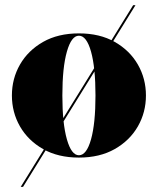

<svg xmlns="http://www.w3.org/2000/svg" viewBox="-20 -599 610 742"><path d="M26 -230Q26 -295 57.2 -349.5Q88.5 -404 146.5 -437Q204.5 -470 285 -470Q365.5 -470 423.5 -437Q481.5 -404 512.8 -349.5Q544 -295 544 -230Q544 -165 512.8 -110.5Q481.5 -56 423.5 -23Q365.5 10 285 10Q204.5 10 146.5 -23Q88.5 -56 57.2 -110.5Q26 -165 26 -230ZM221 -230Q221 -122 238.5 -60.5Q256 1 285 1Q314.5 1 331.8 -60.5Q349 -122 349 -230Q349 -338 331.8 -399.5Q314.5 -461 285 -461Q256 -461 238.5 -399.5Q221 -338 221 -230ZM494.5 -578.8H503.5L69 123.2H60Z"/></svg>

Font: Bodoni* 24pt Fatface
Style: Regular
Weight: 900
Version: Version 2.3